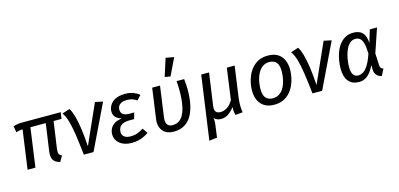

<svg xmlns="http://www.w3.org/2000/svg" viewBox="-84 -1376 4469 2152"><g transform="rotate(-15 2150.5 -299.5)"><path d="M181 -527H603L592 -452H500L455 -138Q450 -99 458 -82.5Q466 -66 491 -55L453 11Q395 -4 375.5 -38.5Q356 -73 364 -134L409 -452H231L168 0H77L140 -452Q115 -451 99.5 -447.5Q84 -444 64 -439L52 -511Q77 -520 107.5 -524Q138 -528 181 -527Z M618 -507 706 -536Q728 -504 745.5 -445Q763 -386 776.5 -296Q790 -206 798 -79L1003 -538L1092 -519L842 0H730Q715 -136 700.5 -235Q686 -334 666.5 -401.5Q647 -469 618 -507Z M1287 12Q1228 12 1185 -7Q1142 -26 1118.5 -60Q1095 -94 1095 -137Q1095 -170 1109.5 -200.5Q1124 -231 1157 -253Q1190 -275 1247 -282Q1204 -294 1178.5 -319Q1153 -344 1153 -387Q1153 -423 1173 -458Q1193 -493 1237 -516Q1281 -539 1352 -539Q1405 -539 1446 -523.5Q1487 -508 1516 -484L1468 -431Q1444 -448 1418 -457.5Q1392 -467 1352 -467Q1315 -467 1291 -456Q1267 -445 1255.5 -426.5Q1244 -408 1244 -385Q1244 -348 1268.5 -329.5Q1293 -311 1336 -311H1398L1377 -239H1324Q1272 -239 1243.5 -224.5Q1215 -210 1203.5 -187Q1192 -164 1192 -138Q1192 -103 1217.5 -82.5Q1243 -62 1295 -62Q1335 -62 1368.5 -74.5Q1402 -87 1442 -111L1482 -51Q1441 -22 1391.5 -5Q1342 12 1287 12Z M1947 -527H2035Q2039 -494 2041 -462Q2043 -430 2043 -397Q2043 -333 2034.5 -273Q2026 -213 2007 -161Q1988 -109 1957 -70.5Q1926 -32 1880.5 -10Q1835 12 1773 12Q1712 12 1674.5 -13.5Q1637 -39 1622.5 -80.5Q1608 -122 1614 -169L1664 -527H1755L1705 -168Q1701 -135 1707.5 -111Q1714 -87 1731.5 -74.5Q1749 -62 1778 -62Q1823 -62 1854 -83.5Q1885 -105 1904.5 -142Q1924 -179 1934 -224.5Q1944 -270 1948 -319Q1952 -368 1952 -413Q1952 -440 1951 -469Q1950 -498 1947 -527ZM1830 -606 1896 -812 1991 -794 1895 -595Z M2621 -527 2572 -177Q2564 -118 2565 -74Q2566 -30 2572 2L2488 10Q2479 -18 2477.5 -39Q2476 -60 2477 -85Q2452 -49 2412.5 -18.5Q2373 12 2320 12Q2295 12 2274.5 3.5Q2254 -5 2240 -22Q2243 -11 2243.5 5.5Q2244 22 2242 44.5Q2240 67 2235 99L2221 202L2129 213L2233 -527H2324L2271 -153Q2266 -119 2273.5 -99.5Q2281 -80 2297.5 -72Q2314 -64 2335 -64Q2370 -64 2408 -85.5Q2446 -107 2480 -163L2530 -527Z M2938 12Q2840 12 2788 -47Q2736 -106 2736 -206Q2736 -245 2744.5 -290Q2753 -335 2772.5 -379Q2792 -423 2824 -459.5Q2856 -496 2901.5 -517.5Q2947 -539 3009 -539Q3107 -539 3158.5 -480.5Q3210 -422 3210 -321Q3210 -283 3201.5 -238Q3193 -193 3174 -149Q3155 -105 3123.5 -68.5Q3092 -32 3046 -10Q3000 12 2938 12ZM2941 -62Q2982 -62 3011.5 -80Q3041 -98 3061 -127.5Q3081 -157 3092.5 -192.5Q3104 -228 3109 -264.5Q3114 -301 3114 -331Q3114 -400 3086.5 -432.5Q3059 -465 3006 -465Q2965 -465 2935.5 -447Q2906 -429 2886 -399.5Q2866 -370 2854 -334.5Q2842 -299 2837 -262.5Q2832 -226 2832 -196Q2832 -127 2860 -94.5Q2888 -62 2941 -62Z M3271 -507 3359 -536Q3381 -504 3398.5 -445Q3416 -386 3429.5 -296Q3443 -206 3451 -79L3656 -538L3745 -519L3495 0H3383Q3368 -136 3353.5 -235Q3339 -334 3319.5 -401.5Q3300 -469 3271 -507Z M3999 -539Q4044 -539 4075.5 -523Q4107 -507 4124.5 -472.5Q4142 -438 4145 -381L4189 -527H4273L4179 -250L4186 -113Q4187 -93 4194 -81.5Q4201 -70 4223 -62L4184 13Q4152 8 4128 -17Q4104 -42 4103 -85L4102 -136Q4083 -95 4057.5 -61Q4032 -27 3998.5 -7.5Q3965 12 3922 12Q3845 12 3802 -38Q3759 -88 3759 -188Q3759 -231 3767 -279.5Q3775 -328 3792 -374Q3809 -420 3837 -457Q3865 -494 3905 -516.5Q3945 -539 3999 -539ZM4004 -466Q3970 -466 3945 -446Q3920 -426 3902.5 -393Q3885 -360 3874.5 -321.5Q3864 -283 3859.5 -245.5Q3855 -208 3855 -179Q3855 -118 3875.5 -89.5Q3896 -61 3934 -61Q3959 -61 3987.5 -77Q4016 -93 4045.5 -138Q4075 -183 4104 -269Q4102 -348 4089.5 -390.5Q4077 -433 4056 -449.5Q4035 -466 4004 -466Z"/></g></svg>

Font: Fira Sans Variable
Style: Italic
Weight: 397
Italic angle: -8°
Designer: Carrois Corporate & Edenspiekermann AG
Foundry: Carrois Corporate GbR & Edenspiekermann AG
Version: Version 4.202